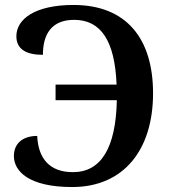

<svg xmlns="http://www.w3.org/2000/svg" viewBox="-20 -744 686 774"><path d="M271 10C478 10 597 -139 597 -368C597 -587 491 -724 276 -724C123 -724 46 -668 46 -598C46 -544 88 -523 153 -523C153 -605 187 -664 279 -664C387 -664 443 -579 450 -403H204V-340H451C447 -147 387 -50 274 -50C180 -50 134 -105 130 -196C72 -196 36 -166 36 -115C36 -54 96 10 271 10Z"/></svg>

Font: Noto Serif SemiBold
Style: Regular
Weight: 600
Designer: Monotype Design Team
Foundry: Monotype Imaging Inc.
Version: Version 2.013